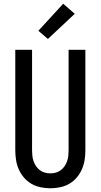

<svg xmlns="http://www.w3.org/2000/svg" viewBox="-20 -1002 540 1030"><path d="M250 8Q224 8 197.5 2.5Q171 -3 148.5 -16Q126 -29 108.5 -49.5Q91 -70 80.5 -94Q70 -118 66 -144Q62 -170 62 -196V-735H152V-196Q152 -181 153.5 -166.5Q155 -152 160 -137.5Q165 -123 173.5 -110.5Q182 -98 194 -89Q206 -80 220.5 -76Q235 -72 250 -72Q265 -72 279.5 -76Q294 -80 306 -89Q318 -98 326.5 -110.5Q335 -123 340 -137.5Q345 -152 346.5 -166.5Q348 -181 348 -196V-735H438V-196Q438 -170 434 -144Q430 -118 419.5 -94Q409 -70 391.5 -49.5Q374 -29 351.5 -16Q329 -3 302.5 2.5Q276 8 250 8ZM237 -793 186 -837 319 -982 381 -928Z"/></svg>

Font: Iosevka SS04 Medium
Style: Regular
Weight: 500
Monospace: yes
Designer: Belleve Invis
Foundry: Belleve Invis
Version: Version 19.0.0; ttfautohint (v1.8.4)